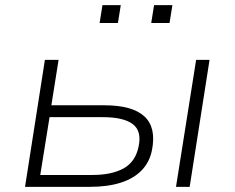

<svg xmlns="http://www.w3.org/2000/svg" viewBox="-20 -724 909 744"><path d="M77 0 154 -492H207L179 -316H384Q493 -316 539.5 -273Q586 -230 569 -143Q560 -96 529 -64Q498 -32 447.5 -16Q397 0 328 0ZM136 -46H338Q413 -46 459 -71.5Q505 -97 517 -156Q530 -216 494.5 -243Q459 -270 378 -270H172ZM662 0 740 -492H792L715 0ZM566 -635 577 -704H648L637 -635ZM366 -635 377 -704H448L437 -635Z"/></svg>

Font: Nunito Sans 7pt SemiExpanded ExtraLight
Style: Italic
Weight: 250
Width: 6
Italic angle: -9°
Designer: Vernon Adams
Foundry: Vernon Adams
Version: Version 3.101;gftools[0.9.27]